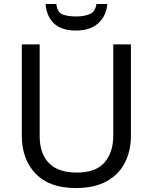

<svg xmlns="http://www.w3.org/2000/svg" viewBox="-20 -938 771 968"><path d="M640 -252Q640 -178 610 -118.5Q580 -59 518.5 -24.5Q457 10 362 10Q229 10 159.5 -62.5Q90 -135 90 -254V-714H180V-251Q180 -164 226.5 -116Q273 -68 367 -68Q464 -68 507.5 -119.5Q551 -171 551 -252V-714H640ZM521 -918Q516 -858 475.5 -821Q435 -784 363 -784Q289 -784 251.5 -820.5Q214 -857 210 -918H264Q269 -877 294 -866Q319 -855 365 -855Q404 -855 432.5 -867Q461 -879 466 -918Z"/></svg>

Font: Noto Sans Khojki
Style: Regular
Weight: 400
Designer: Monotype Design Team
Foundry: Monotype Imaging Inc.
Version: Version 2.003; ttfautohint (v1.8.4.7-5d5b)